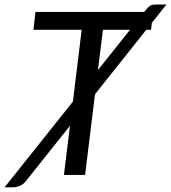

<svg xmlns="http://www.w3.org/2000/svg" viewBox="-84 -769 752 844"><path d="M583.5 -668.5 580 -638H559L333.5 -354.5L290 0H197L223.5 -216L29 28Q17 42.5 2 48.5Q-13 54.5 -26.5 54.5H-64L236.5 -322.5L275 -638H63L72 -716.5H550L556 -724Q567 -737.5 575.2 -743.2Q583.5 -749 599.5 -749H647.5ZM346.5 -461 487.5 -638H368.5Z"/></svg>

Font: Lato
Style: Italic
Weight: 400
Italic angle: -7°
Designer: Lukasz Dziedzic
Foundry: tyPoland Lukasz Dziedzic
Version: Version 2.007; 2014-02-27